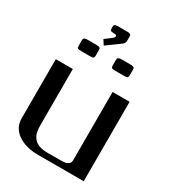

<svg xmlns="http://www.w3.org/2000/svg" viewBox="-223 -1092 1113 1221"><g transform="rotate(30 333.5 -481.0)"><path d="M376 -941.9V-910.6Q375.5 -894 362.3 -883.3L262.2 -810.5L239.7 -845.7L291 -884.8Q299.8 -893.6 299.8 -899.9Q299.8 -910.6 282.2 -910.6Q261.2 -910.6 256.1 -914.8Q251 -918.9 251 -931.2V-941.9Q251 -947.3 251.5 -949.7Q252 -952.1 254.6 -955.8Q257.3 -959.5 264.2 -960.9Q271 -962.4 282.2 -962.4H344.7Q359.4 -962.4 366.5 -959.5Q373.5 -956.5 374.8 -953.1Q376 -949.7 376 -941.9ZM500 -771V-729Q500 -716.8 495.1 -712.6Q490.2 -708.5 468.8 -708.5H406.2Q385.3 -708.5 380.1 -712.6Q375 -716.8 375 -729V-771Q375.5 -778.3 376.5 -781.5Q377.4 -784.7 384.5 -788.1Q391.6 -791.5 406.2 -791.5H468.8Q483.4 -791.5 490.5 -788.6Q497.6 -785.6 498.5 -782.5Q499.5 -779.3 500 -771ZM250 -771V-729Q250 -716.8 245.1 -712.6Q240.2 -708.5 218.8 -708.5H156.2Q135.3 -708.5 130.1 -712.6Q125 -716.8 125 -729V-771Q125.5 -778.3 126.5 -781.5Q127.4 -784.7 134.5 -788.1Q141.6 -791.5 156.2 -791.5H218.8Q233.4 -791.5 240.5 -788.6Q247.6 -785.6 248.5 -782.5Q249.5 -779.3 250 -771ZM583.5 -583.5V0H250Q156.2 0 98.9 -40.3Q41.5 -80.6 41.5 -149.9V-583.5H166.5V-172.9Q166.5 -159.7 167 -149.9Q167.5 -140.1 170.2 -125.5Q172.9 -110.8 177.7 -100.3Q182.6 -89.8 191.9 -78.1Q201.2 -66.4 213.9 -58.8Q226.6 -51.3 246.6 -46.4Q266.6 -41.5 291.5 -41.5H375Q389.2 -41.5 396.2 -41.7Q403.3 -42 415 -43Q426.8 -43.9 432.9 -46.6Q439 -49.3 445.8 -54Q452.6 -58.6 455.6 -65.9Q458.5 -73.2 458.5 -83.5V-583.5Z"/></g></svg>

Font: Gputeks
Style: Bold
Weight: 600
Width: 8
Version: Version 0.9